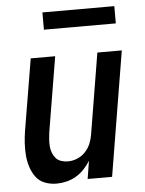

<svg xmlns="http://www.w3.org/2000/svg" viewBox="-52 -748 604 798"><g transform="rotate(-5 250.0 -349.0)"><path d="M152 8Q126 8 103 -1Q80 -10 66 -29Q52 -48 44.5 -71.5Q37 -95 35 -119.5Q33 -144 34.5 -170Q36 -196 40 -221L90 -520H192L140 -207Q138 -193 137 -178Q136 -163 137 -149Q138 -135 143 -122Q148 -109 156.5 -99Q165 -89 179 -84.5Q193 -80 207 -80Q226 -80 245 -87.5Q264 -95 278.5 -110Q293 -125 301 -143.5Q309 -162 312 -181L368 -520H470L384 0H282L294 -75Q283 -57 267.5 -40.5Q252 -24 233 -13Q214 -2 193 3Q172 8 152 8ZM455 -634H155V-706H455Z"/></g></svg>

Font: Iosevka SS18 Semibold
Style: Italic
Weight: 600
Italic angle: -9°
Monospace: yes
Designer: Belleve Invis
Foundry: Belleve Invis
Version: Version 25.1.1; ttfautohint (v1.8.4)